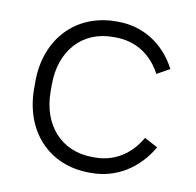

<svg xmlns="http://www.w3.org/2000/svg" viewBox="-65 -593 678 665"><g transform="rotate(10 274.0 -260.0)"><path d="M291 6H298C384 6 460 -40 507 -121L460 -146C424 -83 367 -49 301 -49H292C183 -49 110 -129 110 -248V-272C110 -391 182 -471 290 -471H298C368 -471 425 -437 460 -371L505 -396C462 -479 386 -526 299 -526H292C151 -526 52 -423 52 -272V-248C52 -97 149 6 291 6Z"/></g></svg>

Font: Fixel Text Light
Style: Regular
Weight: 300
Width: 4
Designer: AlfaBravo + MacPaw
Foundry: Kyrylo Tkachov, Marchela Mozhyna, Serhii Makarenko, Maria Weinstein, Zakhar Kryvoshyya
Version: Version 1.211